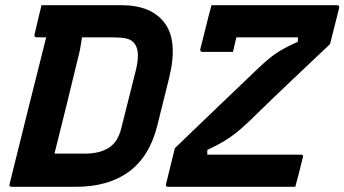

<svg xmlns="http://www.w3.org/2000/svg" viewBox="-20 -720 1327 740"><path d="M447 -700Q565 -700 616 -629.5Q667 -559 631 -416L586 -235Q556 -116 476.5 -58Q397 0 272 0H25Q14 0 17 -11Q49 -141 85 -285Q121 -429 158 -576H121Q116 -576 114 -579.5Q112 -583 113 -587Q120 -617 126.5 -644Q133 -671 140 -700ZM878 -520H761Q750 -520 752 -531Q758 -553 765.5 -584Q773 -615 781 -646.5Q789 -678 795 -700H1279Q1289 -700 1287 -689L1252 -550Q1181 -483 1105 -411Q1029 -339 945 -257Q915 -228 890.5 -208.5Q866 -189 840.5 -174Q815 -159 779 -142V-124H1139Q1151 -124 1147 -113Q1140 -83 1133 -56Q1126 -29 1118 0H628Q617 0 620 -11L654 -149Q731 -223 808.5 -297.5Q886 -372 969 -451Q997 -478 1020 -496.5Q1043 -515 1068.5 -529.5Q1094 -544 1128 -559V-576H891Q888 -562 884 -546.5Q880 -531 878 -520ZM190 -128H308Q364 -128 399.5 -150.5Q435 -173 448 -228L503 -447Q514 -491 511 -517.5Q508 -544 494 -557Q484 -568 465 -572Q446 -576 417 -576H296Q293 -559 290.5 -541.5Q288 -524 283 -506Q260 -411 237 -317Q214 -223 190 -128Z"/></svg>

Font: Recursive Sn Lnr St
Style: Bold Italic
Weight: 700
Italic angle: -15°
Version: Version 1.079;hotconv 1.0.112;makeotfexe 2.5.65598; ttfautoh